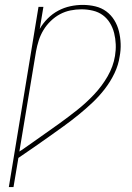

<svg xmlns="http://www.w3.org/2000/svg" viewBox="-20 -763 540 783"><path d="M16 0 137 -735H157L142 -645Q155 -668 174.5 -687.5Q194 -707 217.5 -719.5Q241 -732 266.5 -737.5Q292 -743 317 -743Q344 -743 369 -737Q394 -731 413.5 -716.5Q433 -702 446 -681Q459 -660 465 -635.5Q471 -611 472 -585Q473 -559 468 -533Q463 -498 447 -464.5Q431 -431 408 -401Q385 -371 357.5 -345Q330 -319 300.5 -295Q271 -271 240.5 -249Q210 -227 179 -205Q148 -183 117 -161.5Q86 -140 55 -119L35 0ZM59 -145Q61 -146 62 -147Q63 -148 65 -149L70 -152Q108 -179 146 -205.5Q184 -232 221.5 -259Q259 -286 295.5 -315Q332 -344 364 -378Q396 -412 419 -452Q442 -492 449 -535Q453 -559 452 -582.5Q451 -606 445.5 -628Q440 -650 428.5 -669Q417 -688 399.5 -701Q382 -714 359 -719.5Q336 -725 312 -725Q290 -725 267.5 -720.5Q245 -716 224.5 -705Q204 -694 186.5 -677Q169 -660 157 -640Q145 -620 138 -598Q131 -576 127 -554Z"/></svg>

Font: Iosevka SS04 Thin
Style: Italic
Weight: 100
Italic angle: -9°
Monospace: yes
Designer: Belleve Invis
Foundry: Belleve Invis
Version: Version 19.0.0; ttfautohint (v1.8.4)